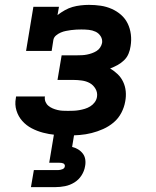

<svg xmlns="http://www.w3.org/2000/svg" viewBox="-20 -548 640 788"><path d="M259 8Q233 8 207 5.5Q181 3 156.5 -3.5Q132 -10 110 -21.5Q88 -33 71.5 -51.5Q55 -70 47.5 -94.5Q40 -119 45 -145Q45 -147 45.5 -149Q46 -151 46 -152H165Q165 -152 164.5 -151.5Q164 -151 164 -150Q163 -139 167 -129.5Q171 -120 179 -113.5Q187 -107 196.5 -103Q206 -99 216.5 -96.5Q227 -94 237.5 -93.5Q248 -93 259 -93Q271 -93 282.5 -93.5Q294 -94 305.5 -96Q317 -98 328.5 -101.5Q340 -105 350.5 -111.5Q361 -118 368.5 -128Q376 -138 378 -150Q381 -168 372 -183.5Q363 -199 348.5 -207Q334 -215 316 -217.5Q298 -220 280 -220H216L233 -321H297Q307 -321 317 -321.5Q327 -322 337 -324Q347 -326 357 -329.5Q367 -333 376 -338.5Q385 -344 391 -353Q397 -362 399 -372Q401 -387 393 -399.5Q385 -412 372 -418Q359 -424 344.5 -425.5Q330 -427 314 -427Q304 -427 293 -426.5Q282 -426 271.5 -424.5Q261 -423 250.5 -421Q240 -419 229.5 -414.5Q219 -410 210 -402.5Q201 -395 199 -384L192 -339H87L117 -520H222L216 -486Q230 -497 246 -506Q262 -515 278 -519.5Q294 -524 311.5 -526Q329 -528 345 -528Q370 -528 393.5 -524.5Q417 -521 438.5 -511.5Q460 -502 477 -487Q494 -472 504 -451.5Q514 -431 517 -407Q520 -383 516 -359Q514 -343 507.5 -327.5Q501 -312 489 -300.5Q477 -289 462.5 -281Q448 -273 432 -267Q449 -257 463 -243.5Q477 -230 485.5 -212Q494 -194 496 -173.5Q498 -153 494 -132Q490 -108 478 -85Q466 -62 446.5 -45.5Q427 -29 403.5 -18.5Q380 -8 356 -2Q332 4 307.5 6Q283 8 259 8ZM107 220 119 150H219Q227 150 236 146.5Q245 143 246 135Q246 135 246 135Q246 135 246 135Q247 131 245 127.5Q243 124 239.5 122.5Q236 121 232 120.5Q228 120 224 120H182L202 0H285L276 55Q289 58 300.5 65Q312 72 320 82.5Q328 93 330 107Q332 121 329 135Q326 154 314.5 172Q303 190 285 201Q267 212 247 216Q227 220 207 220Z"/></svg>

Font: Iosevka Etoile Oblique
Style: Bold
Weight: 700
Italic angle: -9°
Designer: Belleve Invis
Foundry: Belleve Invis
Version: Version 15.5.2; ttfautohint (v1.8.4)